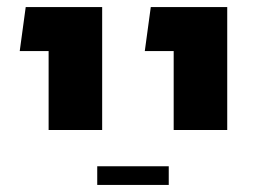

<svg xmlns="http://www.w3.org/2000/svg" viewBox="-20 -623 749 545"><path d="M473 -254V-603H625V-254ZM391 -478 408 -603H558V-478ZM118 -254V-603H270V-254ZM36 -478 53 -603H203V-478ZM256 -98V-151H459V-98Z"/></svg>

Font: Noto Sans Hebrew Thin
Style: Bold
Weight: 700
Version: Version 3.001